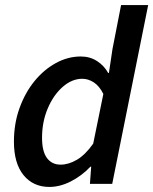

<svg xmlns="http://www.w3.org/2000/svg" viewBox="-20 -726 605 758"><path d="M175 12Q111 12 73 -34.5Q35 -81 35 -167Q35 -238 57 -299Q79 -360 116 -405.5Q153 -451 200.5 -477Q248 -503 299 -503Q335 -503 363 -485Q391 -467 407 -438H410L424 -532L458 -706H565L423 0H335L340 -68H337Q303 -32 260 -10Q217 12 175 12ZM219 -76Q251 -76 284 -95.5Q317 -115 348 -159L388 -355Q372 -387 350 -401Q328 -415 305 -415Q264 -415 227.5 -383Q191 -351 168.5 -298Q146 -245 146 -182Q146 -128 165.5 -102Q185 -76 219 -76Z"/></svg>

Font: Source Sans 3 Semibold
Style: Italic
Weight: 600
Italic angle: -11°
Designer: Paul D. Hunt
Foundry: Adobe
Version: Version 3.052;hotconv 1.1.0;makeotfexe 2.6.0